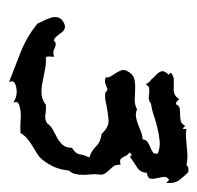

<svg xmlns="http://www.w3.org/2000/svg" viewBox="-26 -740 455 444"><g transform="rotate(90 202.0 -518.5)"><path d="M396.5 -681.6Q388.7 -676.8 389.6 -668.9Q390.6 -661.1 392.6 -653.3Q394.5 -645.5 393.6 -638.7Q392.6 -631.8 379.9 -629.9Q379.9 -615.2 366.7 -606.9Q353.5 -598.6 342.8 -590.8L338.9 -595.7L333 -589.8Q337.9 -586.9 339.8 -583Q341.8 -579.1 343.8 -575.2Q346.7 -570.3 349.6 -568.8Q352.5 -567.4 361.3 -569.3Q361.3 -558.6 364.3 -554.2Q367.2 -549.8 373 -543.9Q377.9 -539.1 381.8 -533.2Q385.7 -527.3 383.8 -517.6Q382.8 -509.8 383.8 -500.5Q384.8 -491.2 384.8 -481.9Q384.8 -472.7 382.8 -464.4Q380.9 -456.1 375 -450.2Q373 -431.6 367.2 -417.5Q361.3 -403.3 350.6 -389.6Q344.7 -381.8 335.9 -376.5Q327.1 -371.1 318.4 -365.7Q309.6 -360.4 301.8 -354Q293.9 -347.7 288.1 -337.9Q271.5 -336.9 253.9 -338.4Q236.3 -339.8 220.7 -334L218.8 -332Q215.8 -330.1 216.3 -327.6Q216.8 -325.2 217.8 -321.3Q206.1 -329.1 193.4 -329.1Q180.7 -329.1 171.9 -324.2Q169.9 -322.3 168.9 -320.3Q168 -318.4 169.9 -311.5Q133.8 -325.2 99.6 -338.9Q65.4 -352.5 35.2 -377Q32.2 -383.8 27.8 -392.6Q23.4 -401.4 21 -410.2Q18.6 -418.9 21.5 -426.8Q24.4 -434.6 36.1 -439.5Q43.9 -442.4 49.8 -438.5Q55.7 -434.6 58.6 -428.7L62.5 -423.8Q68.4 -416 74.2 -415Q79.1 -419.9 83 -419.4Q86.9 -418.9 91.8 -417L95.7 -415Q104.5 -412.1 111.3 -416Q112.3 -410.2 111.3 -407.2Q111.3 -404.3 111.3 -400.9Q111.3 -397.5 114.3 -396.5Q127 -397.5 141.6 -394.5Q156.2 -391.6 170.9 -388.7Q185.5 -385.7 198.7 -386.7Q211.9 -387.7 222.7 -396.5Q233.4 -397.5 245.1 -395.5Q256.8 -393.6 265.6 -399.4Q271.5 -408.2 281.2 -413.1Q291 -418 300.3 -423.3Q309.6 -428.7 315.9 -436Q322.3 -443.4 322.3 -457Q335.9 -464.8 337.4 -475.1Q338.9 -485.4 344.7 -497.1Q329.1 -502 318.8 -512.7Q308.6 -523.4 290 -525.4Q274.4 -543 257.3 -541.5Q240.2 -540 220.7 -536.1Q213.9 -534.2 208 -533.7Q202.1 -533.2 194.3 -534.2Q189.5 -540 185.5 -538.6Q181.6 -537.1 176.8 -535.2Q168 -531.2 159.2 -535.2Q160.2 -541 158.2 -544.4Q156.2 -547.9 153.3 -552.7L149.4 -558.6Q145.5 -564.5 143.1 -571.3Q140.6 -578.1 145.5 -585.9Q152.3 -598.6 163.1 -601.1Q173.8 -603.5 186 -603Q198.2 -602.5 210.4 -602.1Q222.7 -601.6 233.4 -607.4Q242.2 -603.5 251 -605Q259.8 -606.4 268.6 -609.9Q277.3 -613.3 285.6 -616.7Q293.9 -620.1 302.7 -620.1Q303.7 -628.9 309.6 -632.3Q315.4 -635.7 321.3 -638.2Q327.1 -640.6 332 -643.6Q336.9 -646.5 335.9 -655.3Q321.3 -661.1 306.6 -659.7Q292 -658.2 277.3 -654.8Q262.7 -651.4 248.5 -646.5Q234.4 -641.6 219.7 -639.6Q211.9 -632.8 202.1 -634.8Q192.4 -636.7 181.6 -634.8L174.8 -627.9Q172.9 -632.8 169.9 -635.7Q167 -638.7 164.1 -640.6L158.2 -647.5Q149.4 -654.3 146 -662.1Q142.6 -669.9 153.3 -680.7L148.4 -685.5Q157.2 -692.4 164.6 -692.4Q171.9 -692.4 181.6 -692.4Q190.4 -691.4 197.3 -693.8Q204.1 -696.3 210 -705.1Q214.8 -697.3 221.7 -697.3Q224.6 -705.1 231.9 -706.1Q239.3 -707 246.1 -707Q253.9 -707 260.3 -708.5Q266.6 -710 271.5 -718.8L277.3 -712.9Q280.3 -715.8 278.3 -721.7Q290 -719.7 300.3 -720.7Q310.5 -721.7 323.2 -722.7Q343.8 -725.6 362.3 -721.7Q365.2 -725.6 369.6 -726.1Q374 -726.6 378.9 -725.6Q388.7 -715.8 397 -705.1Q405.3 -694.3 403.3 -674.8Z"/></g></svg>

Font: Homemade Apple
Style: Regular
Weight: 400
Designer: Font Diner, Inc
Foundry: Font Diner, Inc
Version: Version 1.000